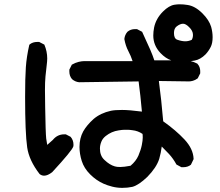

<svg xmlns="http://www.w3.org/2000/svg" viewBox="-20 -868 1040 907"><path d="M355.5 -173.8Q355.5 -214.8 373 -247.1Q389.6 -276.4 421.9 -305.7Q455.1 -334 503.9 -344.7Q522.5 -348.6 556.6 -348.6Q590.8 -348.6 650.4 -340.8Q643.6 -418 634.8 -483.4L353.5 -479.5Q335 -481.4 320.3 -494.1Q307.6 -508.8 307.6 -530.3Q307.6 -533.2 307.6 -539.1L319.3 -562.5Q336.9 -572.3 351.6 -575.7Q366.2 -579.1 375 -579.1Q383.8 -579.1 387.7 -579.1H606.4Q598.6 -603.5 585.9 -627.4Q573.2 -651.4 567.4 -683.6Q569.3 -703.1 582 -717.8Q596.7 -730.5 618.2 -730.5Q621.1 -730.5 627 -730.5L651.4 -717.8Q681.6 -652.3 689.5 -633.8Q702.1 -604.5 709 -583H839.8Q843.8 -583 853.5 -583Q863.3 -583 879.4 -579.6Q895.5 -576.2 912.1 -567.4Q920.9 -557.6 923.3 -548.3Q925.8 -539.1 925.8 -533.2Q925.8 -527.3 925.8 -521.5L914.1 -498Q902.3 -489.3 891.1 -486.3Q879.9 -483.4 873 -483.4L730.5 -485.4Q742.2 -398.4 751 -294.9Q810.5 -252.9 851.6 -209Q892.6 -165 894.5 -118.2V-116.2L882.8 -91.8L881.8 -89.8Q867.2 -78.1 845.7 -78.1Q842.8 -78.1 836.9 -78.1L813.5 -90.8Q798.8 -118.2 778.3 -140.6Q762.7 -157.2 744.1 -175.8Q740.2 -145.5 732.4 -118.2Q719.7 -77.1 675.8 -32.2Q634.8 6.8 605.5 14.6Q583 19.5 557.6 19.5Q533.2 19.5 510.3 13.7Q487.3 7.8 469.7 0Q434.6 -15.6 405.8 -44.4Q377 -73.2 366.2 -107.4Q355.5 -141.6 355.5 -173.8ZM98.6 -409.2Q98.6 -501 102.1 -550.3Q105.5 -599.6 118.2 -655.3L120.1 -658.2Q134.8 -669.9 156.2 -669.9Q159.2 -669.9 165 -669.9L189.5 -657.2Q203.1 -625 203.1 -591.8Q203.1 -579.1 200.2 -556.2Q197.3 -533.2 194.8 -506.8Q192.4 -480.5 192.4 -443.4Q192.4 -406.2 193.4 -360.4Q195.3 -241.2 198.2 -213.9Q200.2 -198.2 203.1 -183.6L229.5 -207Q251 -233.4 283.2 -233.4Q286.1 -233.4 291 -233.4L313.5 -221.7Q327.1 -206.1 327.1 -184.6Q327.1 -177.7 326.2 -175.8Q320.3 -156.2 227.5 -55.7Q227.5 -55.7 226.6 -54.7Q205.1 -38.1 188.5 -38.1Q176.8 -38.1 167 -45.9Q117.2 -110.4 108.4 -171.9Q98.6 -240.2 98.6 -409.2ZM605.5 -252.9Q591.8 -254.9 584 -254.9Q576.2 -254.9 566.9 -254.9Q557.6 -254.9 540 -252Q506.8 -247.1 479.5 -225.6Q464.8 -213.9 459 -199.2Q452.1 -182.6 452.1 -166Q452.1 -149.4 457 -136.7Q461.9 -123 473.6 -112.3Q498 -88.9 522.5 -82Q531.2 -79.1 548.3 -79.1Q565.4 -79.1 596.7 -85Q622.1 -106.4 633.8 -132.8Q645.5 -160.2 649.9 -182.6Q654.3 -205.1 654.3 -217.8Q654.3 -230.5 653.3 -235.4Q631.8 -250 605.5 -252.9ZM704.1 -700.2Q704.1 -717.8 708 -738.3Q716.8 -780.3 750 -813.5Q778.3 -841.8 804.7 -845.7Q817.4 -847.7 828.1 -847.7Q847.7 -847.7 865.2 -844.7Q901.4 -839.8 936.5 -804.7Q967.8 -773.4 977.5 -741.2Q984.4 -715.8 984.4 -692.4Q984.4 -664.1 975.6 -646.5Q965.8 -627 951.2 -611.3Q926.8 -586.9 899.9 -582Q873 -577.1 843.8 -573.2Q814.5 -575.2 789.1 -583Q762.7 -591.8 738.3 -617.2Q704.1 -653.3 704.1 -700.2ZM891.6 -703.1Q891.6 -722.7 873 -740.2Q857.4 -755.9 844.7 -755.9Q831.1 -755.9 814.5 -743.2Q801.8 -733.4 801.8 -711.9Q801.8 -686.5 816.4 -680.7Q837.9 -672.9 855.5 -672.9Q870.1 -672.9 885.7 -679.7Q891.6 -689.5 891.6 -703.1Z"/></svg>

Font: JasonHandwriting2
Style: SemiBold
Weight: 600
Version: Version 1.04.7